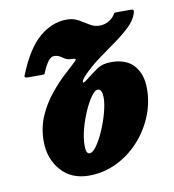

<svg xmlns="http://www.w3.org/2000/svg" viewBox="-67 -584 595 658"><g transform="rotate(-10 231.0 -255.0)"><path d="M32.5 -361Q68 -450 112.5 -487.5Q157 -525 207.5 -525Q231 -525 248.5 -515Q266 -505 281.8 -495Q297.5 -485 315 -485Q333.5 -485 347 -492.8Q360.5 -500.5 368 -511.5Q371 -516 372.2 -518Q373.5 -520 380.5 -520H430Q438.5 -520 439.5 -516.5Q440.5 -513 438 -505.5Q430.5 -482.5 408.8 -461.8Q387 -441 357.8 -420Q328.5 -399 297.5 -376.5Q266.5 -354 240.5 -327.5Q225.5 -312 225.5 -304.8Q225.5 -297.5 245.5 -314Q266.5 -331 284.8 -343Q303 -355 332 -355Q386 -355 412 -324.5Q438 -294 438 -245Q438 -193.5 418.2 -146.8Q398.5 -100 364.2 -63.5Q330 -27 285.5 -6Q241 15 192 15Q129.5 15 93.8 -26.2Q58 -67.5 58 -127.5Q58 -175.5 75.8 -215.5Q93.5 -255.5 119.5 -287.2Q145.5 -319 171 -342.2Q196.5 -365.5 211.5 -379.5Q222 -389 200 -389Q185 -389 171.5 -399.2Q158 -409.5 144 -409.5Q132.5 -409.5 122.8 -396.5Q113 -383.5 104.5 -363Q102.5 -358 101.2 -355.5Q100 -353 94.5 -353H43.5Q29 -353 32.5 -361ZM193.5 -87.5Q193.5 -60 206.5 -60Q217 -60 230.8 -79.2Q244.5 -98.5 257.2 -127.8Q270 -157 278.2 -187.5Q286.5 -218 286.5 -240Q286.5 -252.5 283 -261.2Q279.5 -270 270 -270Q261 -270 248.2 -252.2Q235.5 -234.5 223 -206.5Q210.5 -178.5 202 -147Q193.5 -115.5 193.5 -87.5Z"/></g></svg>

Font: Besley* Condensed
Style: Bold Italic
Weight: 700
Width: 3
Italic angle: -13°
Designer: Owen Earl
Foundry: indestructible type*
Version: Version 3.000; ttfautohint (v1.8.3)